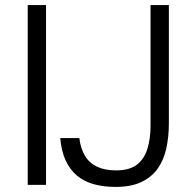

<svg xmlns="http://www.w3.org/2000/svg" viewBox="-20 -727 768 755"><path d="M435 8Q386 8 347.5 -3Q309 -14 281.5 -37.5Q254 -61 237.5 -97.5Q221 -134 217 -184H292Q297 -143 314 -114.5Q331 -86 361.5 -71.5Q392 -57 436 -57Q490 -57 519 -80Q548 -103 560 -143Q572 -183 572 -232V-707H644V-241Q644 -189 634 -143.5Q624 -98 600.5 -64.5Q577 -31 536.5 -11.5Q496 8 435 8ZM89 0V-707H161V0Z"/></svg>

Font: Onest Light
Style: Regular
Weight: 300
Designer: Dmitri Voloshin, Andrey Kudryavtsev
Foundry: Dmitri Voloshin, Andrey Kudryavtsev
Version: Version 1.000;gftools[0.9.33]